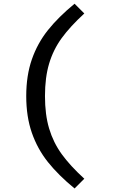

<svg xmlns="http://www.w3.org/2000/svg" viewBox="-20 -885 655 1051"><path d="M441.5 93.3 388.2 146.7Q299.5 73.8 242.3 2.1Q185.1 -69.7 154.4 -157.9Q123.6 -246.2 123.6 -359Q123.6 -471.8 154.4 -560Q185.1 -648.2 242.3 -720Q299.5 -791.8 388.2 -864.6L441.5 -811.3Q364.1 -740 317.9 -676.7Q271.8 -613.3 249 -537.2Q226.2 -461 226.2 -359Q226.2 -257.4 249 -181.3Q271.8 -105.1 317.7 -41.5Q363.6 22.1 441.5 93.3Z"/></svg>

Font: Fira Code Fixed Retina
Style: Regular
Weight: 450
Monospace: yes
Designer: Carrois Corporate, Edenspiekermann AG, Nikita Prokopov
Foundry: Carrois Corporate, Edenspiekermann AG, Nikita Prokopov
Version: Version 5.002